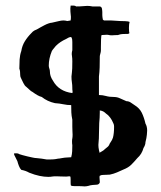

<svg xmlns="http://www.w3.org/2000/svg" viewBox="-20 -618 573 685"><path d="M499 -177Q505 -167 505 -152Q505 -149 504 -137.5Q503 -126 499 -111Q499 -101 492 -90Q486 -68 470 -54Q459 -41 448.5 -30.5Q438 -20 420 -13Q409 -8 397.5 -3Q386 2 372 5Q370 5 362 5.5Q354 6 349 6Q344 6 342.5 6.5Q341 7 336 9Q335 10 335 15Q335 18 335.5 22.5Q336 27 336 30V33Q333 41 324 41Q319 41 310 42Q301 43 296 45Q288 47 282 47Q280 47 274 46.5Q268 46 260 46H259H253H252H250H249H248H247H245Q237 46 233 44Q232 41 232 33V23Q232 15 231 12Q230 11 226 11Q225 11 222 11.5Q219 12 216 12Q203 12 195 11.5Q187 11 183 11Q178 11 174 11Q170 11 165 12Q160 13 152 13Q138 13 121 9.5Q104 6 84 -2Q72 -9 56 -12Q51 -17 47.5 -26Q44 -35 42 -43Q37 -54 33.5 -60Q30 -66 30 -69Q30 -70 31 -71H36H37H38H39H40Q45 -71 49 -68Q52 -67 60.5 -64.5Q69 -62 78 -60Q87 -58 96 -56Q105 -54 110 -54Q121 -53 128.5 -52Q136 -51 147 -49H157Q162 -49 170 -49.5Q178 -50 187 -52Q191 -52 201 -54Q212 -56 217.5 -56Q223 -56 234 -57Q237 -68 237.5 -78.5Q238 -89 238 -100Q237 -105 237 -113Q237 -121 238 -124Q239 -129 239 -138Q239 -142 238.5 -148.5Q238 -155 238 -166V-191Q235 -205 234.5 -217Q234 -229 234 -243Q220 -243 206 -246Q192 -249 176 -250Q149 -256 129 -272Q121 -274 112.5 -279Q104 -284 96 -290Q91 -292 85 -298Q79 -304 74 -308Q68 -312 63.5 -321.5Q59 -331 56 -337Q53 -343 52.5 -346Q52 -349 52 -352Q52 -357 51.5 -362.5Q51 -368 49 -373Q49 -390 50 -406Q51 -422 56 -436Q59 -455 68.5 -470.5Q78 -486 92 -500Q97 -506 102.5 -509Q108 -512 115 -515Q118 -517 124.5 -520.5Q131 -524 138.5 -528Q146 -532 153.5 -534.5Q161 -537 165 -537Q179 -540 189 -542.5Q199 -545 206 -545Q210 -545 213 -544.5Q216 -544 220 -543L232 -545Q233 -550 233 -558Q233 -562 232 -568.5Q231 -575 231 -588Q231 -590 231.5 -592.5Q232 -595 232 -598H238H239H240H241H243Q248 -598 252 -595Q266 -595 276 -596Q286 -597 291 -597Q296 -597 300.5 -596.5Q305 -596 310 -595H336Q339 -595 340 -593Q341 -591 343 -591Q345 -581 345 -575V-564Q345 -558 347 -548L351 -545H376Q384 -545 392 -544Q400 -543 408 -543Q414 -543 426.5 -542.5Q439 -542 442 -540V-537Q441 -535 440.5 -529.5Q440 -524 440 -518Q440 -512 440.5 -506.5Q441 -501 442 -500Q439 -497 436 -497H435H433H432H431Q423 -497 416 -496.5Q409 -496 401 -493Q393 -493 387.5 -492.5Q382 -492 380 -492Q372 -492 369 -493Q366 -494 360 -494Q358 -494 353 -493.5Q348 -493 343 -493Q341 -493 340.5 -477.5Q340 -462 340 -450V-449V-448V-447V-441V-440V-439Q340 -433 338 -426.5Q336 -420 336 -416V-413Q336 -394 335.5 -377.5Q335 -361 333 -345V-279Q346 -279 358 -275.5Q370 -272 387 -272Q398 -272 408.5 -267Q419 -262 431 -257Q439 -257 446 -252.5Q453 -248 460 -243Q478 -232 486 -215.5Q494 -199 499 -177ZM238 -286Q239 -288 239 -291Q239 -293 238.5 -295.5Q238 -298 238 -300V-304Q238 -315 236.5 -324.5Q235 -334 235 -345Q235 -350 236.5 -359Q238 -368 238 -399Q238 -410 237 -416Q236 -422 236 -425Q236 -429 236.5 -432Q237 -435 238 -439V-468Q238 -473 237.5 -477Q237 -481 234 -486Q229 -486 224 -483.5Q219 -481 216 -479Q205 -474 196 -468Q187 -462 179 -454Q177 -451 172.5 -446Q168 -441 165 -436Q154 -409 154 -384Q154 -379 156 -373.5Q158 -368 158 -363Q158 -346 169 -330Q190 -292 238 -286ZM387 -166Q387 -169 386.5 -172Q386 -175 383 -181Q380 -189 373 -198.5Q366 -208 358 -213Q354 -217 349 -220Q344 -223 336 -224V-217Q336 -209 335.5 -198Q335 -187 334 -179Q334 -168 333.5 -158Q333 -148 333 -137Q333 -123 332 -114.5Q331 -106 331 -101Q331 -96 331.5 -92Q332 -88 333 -83Q333 -80 334 -79Q334 -77 334.5 -76Q335 -75 335 -73Q340 -76 346 -79.5Q352 -83 354 -86Q357 -89 361.5 -92Q366 -95 369 -100Q371 -106 375.5 -112Q380 -118 383 -127Q387 -142 387 -166Z"/></svg>

Font: Kirang Haerang sl
Style: Regular
Weight: 400
Version: Version 1.00